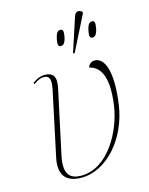

<svg xmlns="http://www.w3.org/2000/svg" viewBox="-121 -881 752 968"><g transform="rotate(-15 254.5 -397.5)"><path d="M311 -605 403 -788 404 -796C390 -808 371 -811 362 -787L303 -607ZM254 -658C267 -658 276 -666 283 -698C289 -729 284 -738 271 -738C259 -738 249 -729 243 -698C236 -666 242 -658 254 -658ZM419 -658C432 -658 441 -666 448 -698C454 -729 449 -738 436 -738C424 -738 414 -729 408 -698C401 -666 407 -658 419 -658ZM183 10C315 10 435 -126 459 -298C483 -467 450 -544 398 -544C387 -544 369 -538 363 -516C414 -505 457 -455 434 -297C417 -177 328 0 184 0C132 0 92 -24 113 -122L185 -458C197 -514 180 -539 135 -539C116 -539 94 -531 72 -514L75 -507C103 -527 117 -529 129 -529C153 -529 169 -517 156 -456L85 -122C65 -28 107 10 183 10Z"/></g></svg>

Font: Noto Serif Display Thin
Style: Italic
Weight: 100
Italic angle: -12°
Designer: Monotype Design Team
Foundry: Monotype Imaging Inc.
Version: Version 2.009